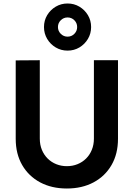

<svg xmlns="http://www.w3.org/2000/svg" viewBox="-20 -1065 766 1100"><path d="M367 -775Q330 -775 299.2 -793.2Q268.5 -811.5 250.2 -842.2Q232 -873 232 -910Q232 -947.5 250.2 -978Q268.5 -1008.5 299.2 -1026.8Q330 -1045 367 -1045Q404.5 -1045 435 -1026.8Q465.5 -1008.5 483.8 -978Q502 -947.5 502 -910Q502 -873 483.8 -842.2Q465.5 -811.5 435 -793.2Q404.5 -775 367 -775ZM367 -855Q390 -855 406 -871.2Q422 -887.5 422 -910Q422 -933 406 -949Q390 -965 367 -965Q344.5 -965 328.2 -949Q312 -933 312 -910Q312 -887.5 328.2 -871.2Q344.5 -855 367 -855ZM363 15Q276 15 210 -20.2Q144 -55.5 107 -119.5Q70 -183.5 70 -270V-719L208 -720V-271Q208 -235.5 220 -206.5Q232 -177.5 253.2 -156.5Q274.5 -135.5 302.8 -124.2Q331 -113 363 -113Q396 -113 424.2 -124.5Q452.5 -136 473.5 -157Q494.5 -178 506.2 -207Q518 -236 518 -271V-720H656V-270Q656 -183.5 619 -119.5Q582 -55.5 516 -20.2Q450 15 363 15Z"/></svg>

Font: Manrope ExtraLight ExtraBold
Style: Regular
Weight: 800
Version: Version 4.504